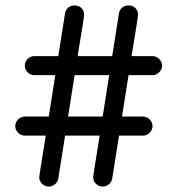

<svg xmlns="http://www.w3.org/2000/svg" viewBox="-20 -680 652 705"><path d="M381 -404H254L230 -252H357ZM540 -474Q554 -474 564.5 -463.5Q575 -453 575 -439Q575 -425 564.5 -414.5Q554 -404 540 -404H452L428 -252H505Q519 -252 529.5 -241.5Q540 -231 540 -217Q540 -203 529.5 -192.5Q519 -182 505 -182H417L392 -24Q390 -12 380 -3.5Q370 5 357 5Q343 5 332.5 -5Q322 -15 322 -30Q322 -34 346 -182H219L194 -24Q192 -12 182 -3.5Q172 5 159 5Q145 5 134.5 -5Q124 -15 124 -30Q124 -34 148 -182H71Q57 -182 46.5 -192.5Q36 -203 36 -217Q36 -231 46.5 -241.5Q57 -252 71 -252H159L183 -404H106Q92 -404 81.5 -414.5Q71 -425 71 -439Q71 -453 81.5 -463.5Q92 -474 106 -474H194L219 -632Q221 -644 230.5 -652Q240 -660 254 -660Q270 -660 279.5 -650Q289 -640 289 -625Q289 -618 265 -474H392L417 -632Q419 -644 428.5 -652Q438 -660 452 -660Q468 -660 477.5 -650Q487 -640 487 -625Q487 -618 463 -474Z"/></svg>

Font: VarelaRound
Style: Regular
Weight: 400
Designer: Joe Prince, Avraham Cornfeld
Foundry: Joe Prince, Avraham Cornfeld
Version: Version 2.000;PS 002.000;hotconv 1.0.88;makeotf.lib2.5.64775